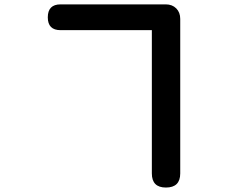

<svg xmlns="http://www.w3.org/2000/svg" viewBox="-20 -797 1040 865"><path d="M252.9 -777.3H726.6Q755.9 -777.3 773.9 -759.3Q792 -741.2 792 -711.9V-15.6Q792 47.9 727.5 47.9Q664.1 47.9 664.1 -15.6V-661.1H252.9Q195.3 -661.1 195.3 -718.8Q195.3 -777.3 252.9 -777.3Z"/></svg>

Font: GenSenMaruGothic TW TTF Bold
Style: Regular
Weight: 700
Version: Version 1.301